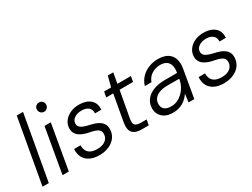

<svg xmlns="http://www.w3.org/2000/svg" viewBox="-55 -1282 2439 1855"><g transform="rotate(-30 1164.5 -355.0)"><path d="M26 0 154 -720H224L96 0Z M249 0 336 -499H406L319 0ZM402 -619Q381 -619 366 -634Q351 -649 351 -671Q351 -694 366 -708Q381 -722 402 -722Q423 -722 438 -708Q453 -694 453 -671Q453 -649 438 -634Q423 -619 402 -619Z M657 12Q596 12 553 -9Q510 -30 489 -69.5Q468 -109 472 -163H544Q543 -133 554 -107Q565 -81 593 -65.5Q621 -50 668 -50Q706 -50 734 -61.5Q762 -73 778 -95Q794 -117 794 -146Q795 -172 781.5 -187.5Q768 -203 742 -212Q716 -221 680 -228Q652 -233 625 -242.5Q598 -252 576.5 -267Q555 -282 543 -304.5Q531 -327 531 -357Q532 -400 557 -435Q582 -470 626 -490.5Q670 -511 726 -511Q803 -511 849 -472.5Q895 -434 890 -360H819Q822 -401 795.5 -425Q769 -449 719 -449Q669 -449 637 -426Q605 -403 605 -368Q605 -346 617.5 -331.5Q630 -317 654.5 -307.5Q679 -298 713 -290Q743 -284 771.5 -274.5Q800 -265 822 -249.5Q844 -234 856.5 -211.5Q869 -189 868 -156Q867 -105 839.5 -67.5Q812 -30 764.5 -9Q717 12 657 12Z M1135 0Q1085 0 1055.5 -16Q1026 -32 1016.5 -64.5Q1007 -97 1016 -148L1068 -439H990L1001 -499H1079L1109 -615H1170L1149 -499H1300L1289 -439H1139L1086 -148Q1077 -97 1094 -78.5Q1111 -60 1158 -60H1222L1211 0Z M1478 12Q1423 12 1388 -7.5Q1353 -27 1336.5 -58Q1320 -89 1320 -124Q1321 -180 1352 -220Q1383 -260 1438 -281Q1493 -302 1566 -302H1701Q1710 -353 1700 -385.5Q1690 -418 1664 -434.5Q1638 -451 1597 -451Q1545 -451 1502.5 -424.5Q1460 -398 1442 -348H1368Q1384 -401 1420 -437.5Q1456 -474 1504.5 -492.5Q1553 -511 1605 -511Q1671 -511 1712 -486Q1753 -461 1768 -415Q1783 -369 1772 -307L1719 0H1655L1667 -91Q1653 -70 1634.5 -51Q1616 -32 1593 -18Q1570 -4 1541.5 4Q1513 12 1478 12ZM1493 -50Q1531 -50 1563 -65Q1595 -80 1621 -105Q1647 -130 1664 -161.5Q1681 -193 1688 -226L1691 -243H1560Q1508 -243 1471 -229.5Q1434 -216 1414.5 -191Q1395 -166 1394 -131Q1394 -93 1418 -71.5Q1442 -50 1493 -50Z M2046 12Q1985 12 1942 -9Q1899 -30 1878 -69.5Q1857 -109 1861 -163H1933Q1932 -133 1943 -107Q1954 -81 1982 -65.5Q2010 -50 2057 -50Q2095 -50 2123 -61.5Q2151 -73 2167 -95Q2183 -117 2183 -146Q2184 -172 2170.5 -187.5Q2157 -203 2131 -212Q2105 -221 2069 -228Q2041 -233 2014 -242.5Q1987 -252 1965.5 -267Q1944 -282 1932 -304.5Q1920 -327 1920 -357Q1921 -400 1946 -435Q1971 -470 2015 -490.5Q2059 -511 2115 -511Q2192 -511 2238 -472.5Q2284 -434 2279 -360H2208Q2211 -401 2184.5 -425Q2158 -449 2108 -449Q2058 -449 2026 -426Q1994 -403 1994 -368Q1994 -346 2006.5 -331.5Q2019 -317 2043.5 -307.5Q2068 -298 2102 -290Q2132 -284 2160.5 -274.5Q2189 -265 2211 -249.5Q2233 -234 2245.5 -211.5Q2258 -189 2257 -156Q2256 -105 2228.5 -67.5Q2201 -30 2153.5 -9Q2106 12 2046 12Z"/></g></svg>

Font: DM Sans 20pt Light
Style: Italic
Weight: 300
Italic angle: -10°
Version: Version 4.004;gftools[0.9.30]